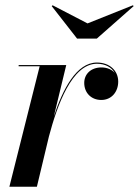

<svg xmlns="http://www.w3.org/2000/svg" viewBox="-20 -706 526 726"><path d="M311 -617.5 179 -686 175.5 -683 271.5 -560H346L485.5 -683L482.5 -686ZM130 -455.5 15.5 0H119.5L165 -190C196 -307 252 -465 346.5 -465C378.5 -465 402.5 -451 414 -430C403 -443.5 384 -451 363.5 -451C324.5 -451 298.5 -426.5 298.5 -392.5C298.5 -355 325 -328 363 -328C402 -328 427 -359 427 -397.5C427 -438.5 395 -469.5 346.5 -469.5C269 -469.5 217 -368 183.5 -265.5L230.5 -460H50.5V-455.5Z"/></svg>

Font: Bodoni* 36pt Medium
Style: Italic
Weight: 500
Italic angle: -13°
Version: Version 2.3